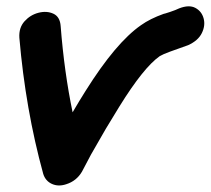

<svg xmlns="http://www.w3.org/2000/svg" viewBox="-20 -571 653 595"><path d="M185 0Q217 -10 234 -39L262 -92Q288 -138 308 -172L350 -241Q425 -362 475 -397Q485 -403 507 -411Q561 -430 563 -431Q594 -445 605.5 -468.5Q617 -492 611 -514Q605 -536 585.5 -546.5Q566 -557 535 -545Q525 -540 507 -534Q489 -528 487 -528Q445 -513 417 -493Q339 -439 245 -289Q226 -259 205 -223Q179 -348 168 -490Q166 -519 145.5 -528.5Q125 -538 99.5 -531.5Q74 -525 56 -505Q38 -485 40 -454Q59 -232 114 -32Q121 -10 141 -1Q161 8 185 0Z"/></svg>

Font: Balsamiq Sans
Style: Bold Italic
Weight: 700
Italic angle: -12°
Designer: Michael Angeles
Foundry: Balsamiq SRL
Version: Version 1.020; ttfautohint (v1.8.4.7-5d5b);gftools[0.9.26]